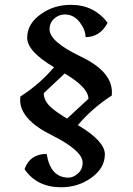

<svg xmlns="http://www.w3.org/2000/svg" viewBox="-20 -726 562 810"><path d="M237.8 64Q135.7 64 83.5 -12.2Q106.4 -76.7 176.8 -76.7Q192.9 23.4 269 23.4Q289.1 23.4 308.8 5.9Q328.6 -11.7 328.6 -39.6Q328.6 -90.8 196.8 -156.5Q64.9 -222.2 64.9 -304.7Q64.9 -312 65.9 -318.8Q145 -368.7 208 -442.4Q94.7 -509.3 94.7 -566.4Q94.7 -625.5 151.9 -666Q206.5 -705.6 279.8 -705.6Q376 -705.6 434.1 -629.9Q401.9 -569.3 340.8 -569.3Q340.8 -600.6 315.9 -632.8Q291 -665 252.9 -665Q228.5 -665 208.7 -647.5Q189 -629.9 189 -602.1Q189 -550.3 320.6 -487.5Q452.1 -424.8 452.1 -337.4Q452.1 -330.1 451.7 -323.2Q368.2 -269 308.6 -198.2Q422.4 -130.9 422.4 -75.2Q422.4 -16.6 365.2 23.9Q310.1 64 237.8 64ZM262.7 -225.6 353 -309.1Q353 -356.9 252.9 -416L164.6 -333Q164.6 -301.3 194.3 -273.9Q214.8 -254.9 262.7 -225.6Z"/></svg>

Font: Balgruf
Style: Regular
Weight: 500
Designer: Paul James MIller
Foundry: High-Logic / Made with FontCreator
Version: Version 1.201;March 28, 2021;FontCreator 13.0.0.2683 64-bit